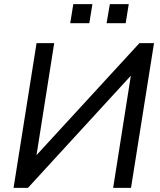

<svg xmlns="http://www.w3.org/2000/svg" viewBox="-20 -915 781 935"><path d="M46 0 158 -705H244L152 -123L127 -126L659 -705H730L618 0H531L623 -583L648 -580L116 0ZM499 -802 515 -895H607L592 -802ZM322 -802 337 -895H430L415 -802Z"/></svg>

Font: Nunito Sans 12pt Medium
Style: Italic
Weight: 500
Italic angle: -9°
Designer: Vernon Adams
Foundry: Vernon Adams
Version: Version 3.101;gftools[0.9.27]